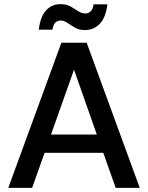

<svg xmlns="http://www.w3.org/2000/svg" viewBox="-20 -906 714 926"><path d="M20 0 276 -700H398L654 0H538L478 -169H195L135 0ZM226 -257H447L337 -570ZM390 -761Q362 -761 342 -772.5Q322 -784 305.5 -795.5Q289 -807 273 -807Q239 -807 233 -763H167Q175 -828 203 -857Q231 -886 271 -886Q301 -886 321 -874.5Q341 -863 357.5 -852Q374 -841 392 -841Q407 -841 418 -852Q429 -863 431 -885H498Q490 -821 461 -791Q432 -761 390 -761Z"/></svg>

Font: HostGroteskMedium
Style: Regular
Weight: 500
Designer: Doukan Karapınar based on Poppins by Indian Type Foundry, Jonny Pinhorn
Foundry: Element Type
Version: Version 1.001; ttfautohint (v1.8.4.7-5d5b)